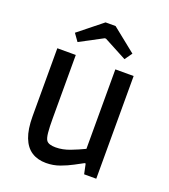

<svg xmlns="http://www.w3.org/2000/svg" viewBox="-147 -907 903 1026"><g transform="rotate(20 305.0 -394.5)"><path d="M233 13Q185 13 151 -9Q117 -31 99 -77.5Q81 -124 81 -198V-584H186V-224Q186 -173 189 -143Q192 -113 200 -101Q207 -91 221 -87Q235 -83 253 -83Q293 -83 334.5 -99Q376 -115 411 -132V-584H515V0H446L434 -57H428Q409 -47 378.5 -30.5Q348 -14 311 -0.5Q274 13 233 13ZM171 -652 141 -694 276 -802H333L468 -694L438 -652L308 -721H301Z"/></g></svg>

Font: Ruda SemiBold
Style: Regular
Weight: 600
Designer: Mariela Monsalve and Angelina Sanchez
Foundry: Mariela Monsalve and Angelina Sanchez
Version: Version 2.001